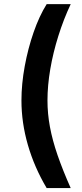

<svg xmlns="http://www.w3.org/2000/svg" viewBox="-20 -791 404 948"><path d="M85.9 -294.9Q85.9 -376.5 102.1 -464.1Q118.2 -551.8 146 -631.8Q173.8 -711.9 210.4 -770.5H329.1Q293.9 -695.8 268.1 -613.5Q242.2 -531.2 228.3 -450Q214.4 -368.7 214.4 -294.9Q214.4 -230 226.6 -164.3Q238.8 -98.6 264.2 -24.9Q289.6 48.8 329.1 137.7H210.4Q149.4 34.7 117.7 -75.2Q85.9 -185.1 85.9 -294.9Z"/></svg>

Font: Inter 17pt SemiBold
Style: Regular
Weight: 600
Version: Version 4.001;git-66647c0bb